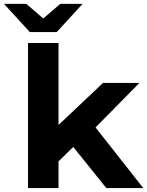

<svg xmlns="http://www.w3.org/2000/svg" viewBox="-71 -962 753 982"><path d="M201 -109.9 204.8 -300.5 455.9 -537.9H642.1L400.5 -292.8L320.1 -226.6ZM72.3 0V-742H228.3V0ZM472.8 0 291.4 -225.6 388.7 -347.1 661.9 0ZM81.5 -798 -50.7 -942.3H63.3L201.7 -823.2H99L237.3 -942.3H351.4L219.2 -798Z"/></svg>

Font: Montserrat Alternates Thin
Style: Regular
Weight: 100
Designer: Julieta Ulanovsky
Foundry: Julieta Ulanovsky
Version: Version 9.000